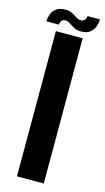

<svg xmlns="http://www.w3.org/2000/svg" viewBox="-146 -821 473 862"><g transform="rotate(15 91.0 -390.0)"><path d="M29 0V-675H153.5V0ZM136.5 -702.5Q118 -702.5 104.8 -710Q91.5 -717.5 80.8 -725Q70 -732.5 59.5 -732.5Q44.5 -732.5 39.5 -723.5Q34.5 -714.5 34.5 -706.5H-23.5Q-23.5 -721 -18 -738Q-12.5 -755 3 -767.2Q18.5 -779.5 47.5 -779.5Q65.5 -779.5 78.5 -772.2Q91.5 -765 102.2 -758Q113 -751 124.5 -751Q137.5 -751 143.2 -760Q149 -769 149 -777H207Q206.5 -762.5 201 -745.2Q195.5 -728 180.5 -715.2Q165.5 -702.5 136.5 -702.5Z"/></g></svg>

Font: Anybody Condensed SemiBold
Style: Regular
Weight: 600
Width: 3
Designer: Tyler Finck
Foundry: Etcetera Type Company
Version: Version 1.010; ttfautohint (v1.8.3) -l 8 -r 50 -G 200 -x 14 